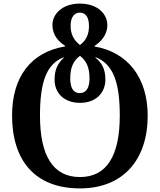

<svg xmlns="http://www.w3.org/2000/svg" viewBox="-20 -793 887 1066"><path d="M424 253C663 253 800 95 800 -151C800 -361 690 -503 505 -535V-538C540 -561 576 -599 576 -654C576 -712 526 -773 423 -773C323 -773 271 -712 271 -655C271 -596 307 -561 341 -539V-535C151 -504 47 -365 47 -152C47 98 174 253 424 253ZM424 -543C388 -571 372 -605 372 -650C372 -695 391 -723 423 -723C457 -723 474 -695 474 -649C474 -605 461 -571 424 -543ZM423 -276C388 -276 370 -304 370 -357C370 -420 388 -456 424 -483C459 -456 477 -420 477 -357C477 -305 458 -276 423 -276ZM424 190C274 190 202 71 202 -151C202 -333 236 -438 334 -475V-472C297 -438 283 -402 283 -350C283 -280 332 -222 424 -222C515 -222 565 -280 565 -350C565 -405 550 -440 510 -473V-476C609 -437 645 -336 645 -151C645 71 573 190 424 190Z"/></svg>

Font: Noto Serif Georgian Bold
Style: Regular
Weight: 700
Designer: Monotype Design Team, Akaki Razmadze
Foundry: Google LLC
Version: Version 2.003